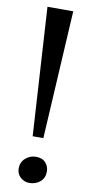

<svg xmlns="http://www.w3.org/2000/svg" viewBox="-100 -935 467 983"><g transform="rotate(10 134.0 -443.0)"><path d="M197.5 -895 159.5 -229H104L63.5 -895ZM62 -55Q62 -87.5 85.5 -108Q109 -128.5 139.5 -128.5Q173 -128.5 190 -108.8Q207 -89 207 -63.5Q207 -29.5 184 -10Q161 9.5 127.5 9.5Q102.5 9.5 82.2 -8.2Q62 -26 62 -55Z"/></g></svg>

Font: Merriweather 60pt SemiBold
Style: Regular
Weight: 600
Version: Version 2.100